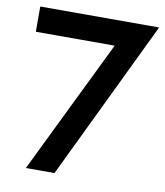

<svg xmlns="http://www.w3.org/2000/svg" viewBox="-80 -766 715 832"><g transform="rotate(10 278.0 -350.0)"><path d="M30 -589V-700H553L216 0H90L377 -589Z"/></g></svg>

Font: Jost* Medium
Style: Regular
Weight: 500
Version: Version 3.7